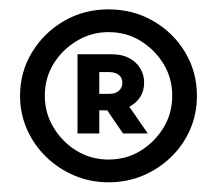

<svg xmlns="http://www.w3.org/2000/svg" viewBox="-20 -660 457 404"><path d="M208.3 -276.4Q170.1 -276.4 136.5 -290.6Q102.8 -304.9 77.1 -329.9Q51.4 -354.9 36.8 -387.8Q22.2 -420.8 22.2 -458.3Q22.2 -509 47.6 -550.3Q72.9 -591.7 114.9 -616Q156.9 -640.3 208.3 -640.3Q259.7 -640.3 302.1 -616Q344.4 -591.7 369.4 -550.3Q394.4 -509 394.4 -458.3Q394.4 -420.8 380.2 -387.8Q366 -354.9 340.3 -329.9Q314.6 -304.9 280.9 -290.6Q247.2 -276.4 208.3 -276.4ZM208.3 -324.3Q245.8 -324.3 275.7 -342.7Q305.6 -361.1 324 -391.3Q342.4 -421.5 342.4 -458.3Q342.4 -495.8 324 -525.7Q305.6 -555.6 275.7 -574Q245.8 -592.4 208.3 -592.4Q172.2 -592.4 141.7 -574Q111.1 -555.6 92.7 -525.7Q74.3 -495.8 74.3 -458.3Q74.3 -422.2 92.7 -391.7Q111.1 -361.1 141.3 -342.7Q171.5 -324.3 208.3 -324.3ZM143.1 -379.2V-545.8H215.3Q236.8 -545.8 251.7 -537.8Q266.7 -529.9 275 -516.3Q283.3 -502.8 283.3 -486.1Q283.3 -468.8 275 -455.9Q266.7 -443.1 252.1 -435.4L291 -379.2H238.9L205.6 -427.8H188.9V-379.2ZM188.9 -462.5H209.7Q223.6 -462.5 230.6 -469.4Q237.5 -476.4 237.5 -485.4Q237.5 -496.5 229.9 -502.4Q222.2 -508.3 209.7 -508.3H188.9Z"/></svg>

Font: Afacad Flux Medium
Style: Regular
Weight: 500
Designer: Kristian Moeller
Foundry: Dicotype
Version: Version 1.100